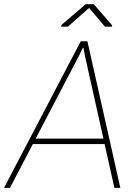

<svg xmlns="http://www.w3.org/2000/svg" viewBox="-42 -911 660 931"><path d="M130.9 -238.8H459.5L370.1 -639.2L362.8 -679.2H359.9L340.3 -639.2ZM465.3 -212.4H117.2L6.3 0H-22.5L349.6 -710.9H381.8L541.5 0H512.7ZM502 -788.1 501 -781.7H466.8L390.1 -872.6L287.1 -781.7H254.9L255.9 -790L373.5 -890.6H412.6Z"/></svg>

Font: Roboto-ThinItalic
Style: Italic
Weight: 250
Italic angle: -12°
Designer: Google
Version: Version 1.100141; 2013; ttfautohint (v0.94.14-c901) -l 8 -r 